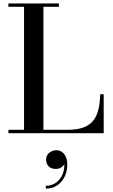

<svg xmlns="http://www.w3.org/2000/svg" viewBox="-20 -770 652 1110"><path d="M28.5 0V-19.5H119V-730.5H28.5V-750H320.5V-730.5H231V-19.5H369.5Q427.5 -19.5 464 -33.8Q500.5 -48 520.8 -74.8Q541 -101.5 549.5 -139.5Q558 -177.5 559.5 -225H579.5V0ZM245 320.5V304Q279 304 304.8 285.2Q330.5 266.5 343 234.5Q355.5 202.5 350.5 163.5H355.5Q356.5 173 349.8 183Q343 193 330.8 199.8Q318.5 206.5 303 206.5Q274.5 206.5 260.5 190.8Q246.5 175 246.5 153Q246.5 138 254.2 125.5Q262 113 276 105.8Q290 98.5 306.5 98.5Q332.5 98.5 350.8 120.2Q369 142 369 182.5Q369 218 354.5 249.5Q340 281 312.2 300.8Q284.5 320.5 245 320.5Z"/></svg>

Font: Bodoni Moda Medium
Style: Regular
Weight: 500
Designer: Owen Earl
Foundry: indestructible type
Version: Version 2.005